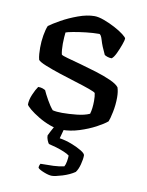

<svg xmlns="http://www.w3.org/2000/svg" viewBox="-80 -558 625 816"><g transform="rotate(10 232.0 -150.0)"><path d="M208 0Q183 0 156 -10Q129 -20 105 -34.5Q81 -49 65.5 -62Q50 -75 48 -81Q48 -101 58 -124.5Q68 -148 78 -162Q90 -162 98 -159Q106 -156 109 -154Q116 -138 129.5 -114Q143 -90 156 -75Q164 -73 174.5 -72Q185 -71 197 -71Q226 -71 259.5 -74.5Q293 -78 315 -88Q322 -111 322 -145Q322 -165 319 -178Q317 -182 292 -191Q267 -200 231 -211Q195 -222 158.5 -234Q122 -246 95 -257Q68 -268 62 -276Q59 -287 58 -301Q57 -315 57 -328Q57 -355 61.5 -381.5Q66 -408 73 -424Q89 -436 121 -454Q153 -472 191.5 -486Q230 -500 262 -500Q279 -500 303.5 -491Q328 -482 351.5 -469.5Q375 -457 390.5 -445Q406 -433 406 -428Q406 -422 399 -402Q392 -382 382.5 -362Q373 -342 364 -336Q354 -336 345.5 -339Q337 -342 333 -345Q316 -380 309 -404.5Q302 -429 294 -429Q268 -429 237.5 -425.5Q207 -422 183 -417.5Q159 -413 152 -410Q151 -401 150 -388Q149 -375 149 -361Q149 -348 150 -335.5Q151 -323 153 -315Q156 -311 180 -304.5Q204 -298 238.5 -288.5Q273 -279 308.5 -268Q344 -257 372 -244.5Q400 -232 410 -219Q416 -201 416 -176Q416 -144 409.5 -112.5Q403 -81 398 -70Q383 -57 352 -40.5Q321 -24 283 -12Q245 0 208 0ZM200 200Q187 200 165.5 191.5Q144 183 139 176Q139 169 141 164.5Q143 160 144 158Q176 158 200 157Q224 156 246 151Q251 143 253.5 128Q256 113 256 103Q249 97 232.5 90Q216 83 197.5 77.5Q179 72 165 69Q161 64 157 54Q153 44 153 34Q161 17 172.5 -3.5Q184 -24 191 -37H226L206 37Q232 41 258 51Q284 61 302 72Q320 83 320 91Q320 107 314 130Q308 153 298 166Q276 181 245 190.5Q214 200 200 200Z"/></g></svg>

Font: Texturina 72pt Medium
Style: Regular
Weight: 500
Designer: Guillermo Torres Carreño
Foundry: Omnibus-Type
Version: Version 1.002; ttfautohint (v1.8.3)